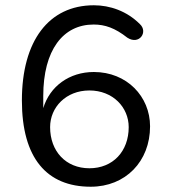

<svg xmlns="http://www.w3.org/2000/svg" viewBox="-20 -699 640 728"><path d="M324 9C456 9 549 -87 549 -220C549 -333 461 -426 336 -426C243 -426 169 -372 144 -289V-335C144 -509 219 -606 335 -606C378 -606 416 -593 463 -556C508 -527 543 -578 510 -608C461 -657 397 -679 336 -679C165 -679 63 -544 63 -318C63 -100 157 9 324 9ZM319 -61C230 -61 170 -125 170 -217C170 -292 230 -356 319 -356C408 -356 468 -292 468 -217C468 -125 408 -61 319 -61Z"/></svg>

Font: SN Pro Book
Style: Regular
Weight: 350
Designer: Tobias Whetton
Foundry: Supernotes
Version: Version 1.003;Glyphs 3.3 (3324)